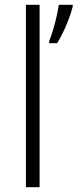

<svg xmlns="http://www.w3.org/2000/svg" viewBox="-20 -780 323 800"><path d="M145 0H88V-760H145ZM283 -753Q275 -720 257 -677Q239 -634 218 -600H185V-609Q192 -626 200.5 -653.5Q209 -681 215.5 -710Q222 -739 225 -760H283Z"/></svg>

Font: Noto Sans Tamil Light
Style: Regular
Weight: 300
Designer: Jelle Bosma - Monotype Design Team
Foundry: Monotype Imaging Inc.
Version: Version 2.004; ttfautohint (v1.8.4.7-5d5b)